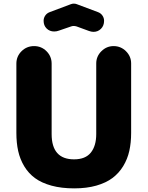

<svg xmlns="http://www.w3.org/2000/svg" viewBox="-20 -1016 809 1053"><path d="M219.2 -901.9Q219.2 -917.5 228 -930.4Q236.8 -943.4 252 -949.2L369.1 -993.2Q376.5 -996.1 384.8 -996.1Q393.6 -996.1 400.9 -993.2L518.1 -949.2Q533.2 -943.4 542 -930.4Q550.8 -917.5 550.8 -901.9Q550.8 -875 533.9 -858.2Q517.1 -841.3 492.7 -841.3Q481.4 -841.3 467.8 -846.2L399.9 -871.1Q382.8 -876 370.1 -871.1L303.2 -848.1Q290.5 -843.3 277.3 -843.3Q252.4 -843.3 235.8 -859.6Q219.2 -876 219.2 -901.9ZM69.8 -287.1V-667Q69.8 -707 98.1 -735.1Q126.5 -763.2 167 -763.2Q207 -763.2 235.1 -735.1Q263.2 -707 263.2 -667V-280.8Q263.2 -142.1 386.2 -142.1Q448.7 -142.1 478.3 -179.2Q507.8 -216.3 507.8 -280.8V-668Q507.8 -707 536.1 -735.1Q564.5 -763.2 603 -763.2Q642.6 -763.2 670.9 -735.1Q699.2 -707 699.2 -668V-287.1Q699.2 -233.4 689.2 -188.5Q679.2 -143.6 655.8 -105Q632.3 -66.4 596.9 -39.8Q561.5 -13.2 508.3 2Q455.1 17.1 387.2 17.1Q316.9 17.1 262.5 2.2Q208 -12.7 172.1 -39.1Q136.2 -65.4 113 -104Q89.8 -142.6 79.8 -187.5Q69.8 -232.4 69.8 -287.1Z"/></svg>

Font: Jellee Roman
Style: Bold
Weight: 700
Designer: Alfredo Marco Pradil
Foundry: Alfredo Marco Pradil and JAM Design
Version: Version 1.000